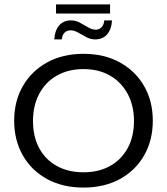

<svg xmlns="http://www.w3.org/2000/svg" viewBox="-20 -837 754 867"><path d="M357 10Q263 10 192.5 -28.5Q122 -67 83 -135.5Q44 -204 44 -292Q44 -380 83 -448Q122 -516 192.5 -555Q263 -594 357 -594Q451 -594 521.5 -555Q592 -516 631 -448Q670 -380 670 -292Q670 -204 631 -135.5Q592 -67 521.5 -28.5Q451 10 357 10ZM357 -59Q426 -59 477 -87.5Q528 -116 556.5 -168Q585 -220 585 -291Q585 -360 556.5 -413Q528 -466 477 -495.5Q426 -525 357 -525Q288 -525 236.5 -495.5Q185 -466 157 -413Q129 -360 129 -291Q129 -220 157 -168Q185 -116 236.5 -87.5Q288 -59 357 -59ZM410 -659Q389 -659 369.5 -669.5Q350 -680 332.5 -690Q315 -700 298 -700Q282 -700 271.5 -689.5Q261 -679 259 -659H225Q228 -701 248 -723Q268 -745 300 -745Q322 -745 341 -734.5Q360 -724 378 -713.5Q396 -703 413 -703Q428 -703 438.5 -714Q449 -725 451 -745H486Q483 -703 463 -681Q443 -659 410 -659ZM233 -776V-817H477V-776Z"/></svg>

Font: Rokkitt SemiBold
Style: Regular
Weight: 400
Version: Version 3.103